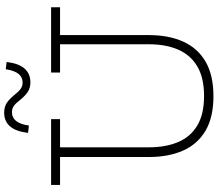

<svg xmlns="http://www.w3.org/2000/svg" viewBox="-80 -932 1021 900"><g transform="rotate(-90 430.0 -481.5)"><path d="M540.5 -752H846.5V-710H716V-293.5Q716 -201 685.5 -133Q655 -65 591.8 -28Q528.5 9 429.5 9Q331 9 268 -28Q205 -65 174.8 -133Q144.5 -201 144.5 -293.5V-710H13.5V-752H322V-710H190V-293.5Q190 -214 214.8 -156Q239.5 -98 292.5 -66.5Q345.5 -35 430.5 -35Q515.5 -35 569 -66.5Q622.5 -98 647.8 -156.2Q673 -214.5 673 -293.5V-710H540.5ZM556 -964.5 590 -960.5Q583 -903 558.8 -876Q534.5 -849 494.5 -849Q468.5 -849 450.5 -860.8Q432.5 -872.5 413 -896Q397 -917 384.5 -926.2Q372 -935.5 354.5 -935.5Q329.5 -935.5 313.8 -916.5Q298 -897.5 292 -856L257.5 -860Q264.5 -917.5 288.5 -944.8Q312.5 -972 352.5 -972Q379 -972 397.2 -960.2Q415.5 -948.5 435 -924.5Q451.5 -903.5 464.2 -894.5Q477 -885.5 493.5 -885.5Q518.5 -885.5 534 -904.5Q549.5 -923.5 556 -964.5Z"/></g></svg>

Font: Hepta Slab Light
Style: Regular
Weight: 300
Designer: Michael LaGattuta
Foundry: Michael LaGattuta
Version: Version 1.102